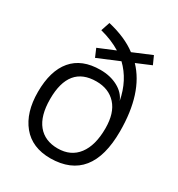

<svg xmlns="http://www.w3.org/2000/svg" viewBox="-181 -873 933 1006"><g transform="rotate(30 285.0 -370.5)"><path d="M187 -755Q294 -730 361 -679L473 -726L495 -677L407 -640Q519 -523 519 -291Q519 12 273 14Q162 14 102.5 -58.5Q43 -131 43 -255Q43 -383 100.5 -451Q158 -519 270 -519Q330 -519 375.5 -494.5Q421 -470 438 -428Q416 -542 342 -613L213 -559L192 -608L293 -650Q239 -683 169 -701ZM117 -255Q117 -154 159.5 -102Q202 -50 280 -50Q359 -50 402 -106.5Q445 -163 445 -266Q445 -359 401 -407.5Q357 -456 282 -456Q117 -456 117 -255Z"/></g></svg>

Font: Nacelle Light
Style: Regular
Weight: 300
Designer: Sora Sagano
Foundry: Sora Sagano
Version: Version 1.000;FEAKit 1.0